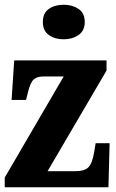

<svg xmlns="http://www.w3.org/2000/svg" viewBox="-20 -791 491 811"><path d="M0 0V-41L249 -468H163Q136 -468 122 -455Q108 -442 98 -401L90 -369H29L40 -536H430V-493L181 -68H301Q337 -68 353.5 -84.5Q370 -101 378 -150L384 -186H443L438 0ZM249 -625Q212 -625 186.5 -643Q161 -661 161 -698Q161 -736 186.5 -753.5Q212 -771 249 -771Q285 -771 311.5 -753.5Q338 -736 338 -698Q338 -661 311.5 -643Q285 -625 249 -625Z"/></svg>

Font: Noto Serif Khmer ExtraCondensed Black
Style: Regular
Weight: 900
Width: 2
Designer: Danh Hong and the Monotype Design Team
Foundry: Monotype Imaging Inc.
Version: Version 2.004